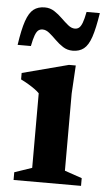

<svg xmlns="http://www.w3.org/2000/svg" viewBox="-51 -722 422 757"><g transform="rotate(5 160.0 -344.0)"><path d="M237 -471 230.5 -359.5V-54L299 -30.5V0H32V-30.5L101 -54V-349Q94.5 -356 82.8 -364.5Q71 -373 56.2 -381.8Q41.5 -390.5 27 -397.5V-423L210 -471ZM313.5 -685Q304 -623.5 292.5 -589.5Q281 -555.5 263.5 -541.8Q246 -528 219.5 -528Q198 -528 181 -539Q164 -550 149.5 -564.5Q135 -579 121.5 -590Q108 -601 94.5 -601Q85 -601 78 -595.8Q71 -590.5 65.2 -575.5Q59.5 -560.5 54 -532H1.5Q10.5 -593.5 22.2 -627.5Q34 -661.5 51.5 -675Q69 -688.5 95.5 -688.5Q116.5 -688.5 133.5 -677.5Q150.5 -666.5 165.2 -652Q180 -637.5 193.5 -626.5Q207 -615.5 220.5 -615.5Q230 -615.5 237 -621Q244 -626.5 249.8 -641.5Q255.5 -656.5 261 -685Z"/></g></svg>

Font: Newsreader SemiBold
Style: Regular
Weight: 600
Designer: Hugues Gentile
Foundry: Production Type
Version: Version 1.003